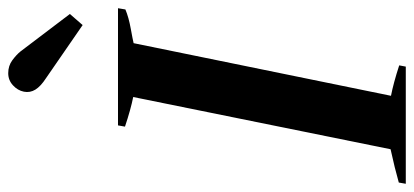

<svg xmlns="http://www.w3.org/2000/svg" viewBox="-303 -717 1007 467"><g transform="rotate(-90 200.5 -483.5)"><path d="M244 -875Q224 -888 216 -901Q208 -914 211 -929Q214 -944 226.5 -955.5Q239 -967 256 -967Q274 -967 287.5 -957Q301 -947 309 -937L400 -817L373 -786ZM-10 -17Q25 -27 71 -37L198 -663Q168 -669 126 -683L129 -700H414L411 -682Q392 -674 364.5 -669Q337 -664 329 -662L201 -36Q232 -30 275 -16L272 0H-13Z"/></g></svg>

Font: Trirong SemiBold
Style: Italic
Weight: 600
Italic angle: -12°
Designer: Katatrad Team
Foundry: CadsonDemak
Version: Version 1.001